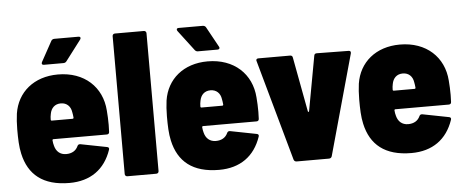

<svg xmlns="http://www.w3.org/2000/svg" viewBox="-48 -815 2269 938"><g transform="rotate(-5 1086.0 -346.0)"><path d="M363 -700H245C239 -700 233 -697 230 -692L175 -592C171 -584 174 -578 183 -578H279C285 -578 290 -580 294 -585L370 -685C372 -688 373 -690 373 -693C373 -697 370 -700 363 -700ZM470 -329C462 -444 377 -525 247 -525C129 -525 47 -456 31 -352C28 -331 26 -301 26 -275C26 -229 27 -190 35 -155C58 -51 128 8 258 8C361 8 432 -43 464 -137C467 -145 463 -150 455 -151L327 -176C320 -177 315 -175 312 -168C302 -146 282 -134 254 -134C224 -134 205 -152 198 -179C195 -188 194 -197 193 -207C193 -210 195 -212 198 -212H460C467 -212 472 -216 472 -224C472 -234 473 -245 473 -258C473 -281 472 -307 470 -329ZM249 -383C278 -383 297 -364 301 -336C303 -327 304 -318 305 -308C305 -305 303 -303 300 -303H198C195 -303 193 -305 193 -308C193 -318 194 -327 196 -336C201 -364 219 -383 249 -383Z M542 0H684C691 0 696 -5 696 -12V-688C696 -695 691 -700 684 -700H542C535 -700 530 -695 530 -688V-12C530 -5 535 0 542 0Z M1043 -592 988 -692C985 -697 979 -700 973 -700H855C848 -700 845 -697 845 -693C845 -690 846 -688 848 -685L924 -585C928 -580 933 -578 939 -578H1035C1041 -578 1045 -581 1045 -586C1045 -588 1044 -590 1043 -592ZM1204 -329C1196 -444 1111 -525 981 -525C863 -525 781 -456 765 -352C762 -331 760 -301 760 -275C760 -229 761 -190 769 -155C792 -51 862 8 992 8C1095 8 1166 -43 1198 -137C1201 -145 1197 -150 1189 -151L1061 -176C1054 -177 1049 -175 1046 -168C1036 -146 1016 -134 988 -134C958 -134 939 -152 932 -179C929 -188 928 -197 927 -207C927 -210 929 -212 932 -212H1194C1201 -212 1206 -216 1206 -224C1206 -234 1207 -245 1207 -258C1207 -281 1206 -307 1204 -329ZM983 -383C1012 -383 1031 -364 1035 -336C1037 -327 1038 -318 1039 -308C1039 -305 1037 -303 1034 -303H932C929 -303 927 -305 927 -308C927 -318 928 -327 930 -336C935 -364 953 -383 983 -383Z M1372 0H1531C1538 0 1543 -4 1545 -10L1682 -503C1684 -512 1680 -516 1672 -516L1516 -518C1509 -518 1504 -515 1503 -507L1454 -239C1453 -235 1449 -235 1448 -239L1398 -507C1397 -515 1392 -518 1385 -518H1230C1223 -518 1219 -515 1219 -509C1219 -508 1220 -507 1220 -505L1358 -10C1360 -4 1365 0 1372 0Z M2147 -329C2139 -444 2054 -525 1924 -525C1806 -525 1724 -456 1708 -352C1705 -331 1703 -301 1703 -275C1703 -229 1704 -190 1712 -155C1735 -51 1805 8 1935 8C2038 8 2109 -43 2141 -137C2144 -145 2140 -150 2132 -151L2004 -176C1997 -177 1992 -175 1989 -168C1979 -146 1959 -134 1931 -134C1901 -134 1882 -152 1875 -179C1872 -188 1871 -197 1870 -207C1870 -210 1872 -212 1875 -212H2137C2144 -212 2149 -216 2149 -224C2149 -234 2150 -245 2150 -258C2150 -281 2149 -307 2147 -329ZM1926 -383C1955 -383 1974 -364 1978 -336C1980 -327 1981 -318 1982 -308C1982 -305 1980 -303 1977 -303H1875C1872 -303 1870 -305 1870 -308C1870 -318 1871 -327 1873 -336C1878 -364 1896 -383 1926 -383Z"/></g></svg>

Font: Barlow Semi Condensed ExtraBold
Style: Regular
Weight: 800
Width: 4
Designer: Jeremy Tribby
Foundry: Tribby Type
Version: Version 1.422;hotconv 1.0.109;makeotfexe 2.5.65596